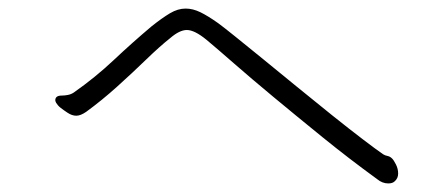

<svg xmlns="http://www.w3.org/2000/svg" viewBox="-20 -544 1040 448"><path d="M895 -174Q890 -179 884.5 -180Q879 -181 874 -184Q858 -195 826.5 -219Q795 -243 755 -275Q715 -307 673.5 -341Q632 -375 594 -406Q556 -437 528 -459.5Q500 -482 489 -490Q465 -507 447.5 -515.5Q430 -524 413 -524Q395 -524 376.5 -513Q358 -502 333 -482Q288 -444 245 -403.5Q202 -363 152 -328Q146 -324 138.5 -322.5Q131 -321 124 -321Q109 -321 109 -310Q109 -308 111 -304Q113 -301 115.5 -298Q118 -295 122 -292Q127 -288 137.5 -281Q148 -274 158 -274Q168 -274 181 -283Q218 -310 254 -342.5Q290 -375 321.5 -405.5Q353 -436 377 -455Q399 -474 416 -474Q434 -474 462 -451Q486 -431 526 -396Q566 -361 619 -317Q672 -273 733 -223.5Q794 -174 860 -126Q872 -116 886 -116Q896 -116 901 -121Q909 -128 909 -139Q909 -150 904 -160Q899 -170 895 -174Z"/></svg>

Font: Klee One
Style: Regular
Weight: 400
Designer: Fontworks Inc.
Foundry: Fontworks Inc.
Version: Version 1.100